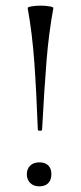

<svg xmlns="http://www.w3.org/2000/svg" viewBox="-20 -649 287 680"><path d="M124 -629Q141 -629 155.5 -626.5Q170 -624 169 -620Q153 -534 145 -436Q137 -338 129 -189Q129 -186 122 -186Q114 -186 114 -189Q109 -325 101.5 -429Q94 -533 78 -620Q77 -624 92 -626.5Q107 -629 124 -629ZM75 -32Q75 -51 87 -62.5Q99 -74 119 -74Q140 -74 151 -63Q162 -52 162 -32Q162 -12 151 -0.5Q140 11 119 11Q99 11 87 -1Q75 -13 75 -32Z"/></svg>

Font: Cormorant Infant
Style: Regular
Weight: 400
Designer: Christian Thalmann (Catharsis Fonts)
Foundry: Catharsis Fonts
Version: Version 4.000